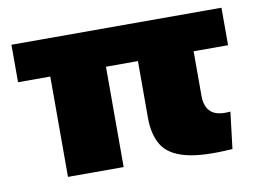

<svg xmlns="http://www.w3.org/2000/svg" viewBox="-61 -589 930 686"><g transform="rotate(-10 404.0 -246.5)"><path d="M135 0V-364H18V-500H780V-364H655V-202Q655 -162 677 -143Q699 -124 747 -129L731 4Q622 12 561 -4Q500 -20 476.5 -59Q453 -98 453 -158V-364H337V0Z"/></g></svg>

Font: Work Sans ExtraBold
Style: Regular
Weight: 800
Designer: Wei Huang
Foundry: Wei Huang
Version: Version 2.012; ttfautohint (v1.8.3)